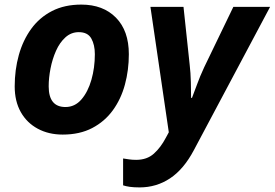

<svg xmlns="http://www.w3.org/2000/svg" viewBox="-20 -576 1196 836"><path d="M253 10Q192 10 144.5 -15.5Q97 -41 70.5 -88Q44 -135 44 -200Q44 -272 62 -336.5Q80 -401 116 -450.5Q152 -500 206.5 -528Q261 -556 334 -556Q429 -556 485 -499Q541 -442 541 -340Q541 -271 524 -208Q507 -145 471.5 -96Q436 -47 381.5 -18.5Q327 10 253 10ZM265 -110Q306 -110 334.5 -143Q363 -176 378 -228.5Q393 -281 393 -340Q393 -381 377.5 -408.5Q362 -436 323 -436Q290 -436 265 -413.5Q240 -391 224 -355Q208 -319 200 -278Q192 -237 192 -200Q192 -110 265 -110ZM588 240Q562 240 545 237.5Q528 235 516 231V114Q529 116 542.5 118Q556 120 573 120Q620 120 650 93Q680 66 702 24L715 0L635 -546H779L806 -293Q810 -259 811 -219Q812 -179 812 -150H816Q826 -175 838 -208.5Q850 -242 869 -283L996 -546H1156L824 78Q780 161 720.5 200.5Q661 240 588 240Z"/></svg>

Font: Noto IKEA Latin
Style: Bold Italic
Weight: 700
Italic angle: -12°
Designer: Monotype Design Team
Foundry: Monotype Imaging Inc.
Version: Version 1.0